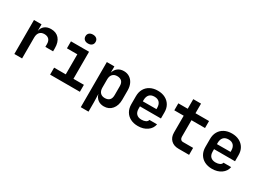

<svg xmlns="http://www.w3.org/2000/svg" viewBox="-28 -1647 3651 2689"><g transform="rotate(30 1797.5 -303.0)"><path d="M96.7 0V-549.8H218.8V-442.9Q228.5 -497.1 267.8 -528.6Q307.1 -560.1 370.1 -560.1Q454.1 -560.1 501 -506.1Q547.9 -452.1 547.9 -355V-303.2H422.9V-349.1Q422.9 -398.9 397 -425.5Q371.1 -452.1 323.2 -452.1Q273.9 -452.1 247.8 -422.1Q221.7 -392.1 221.7 -336.9V0Z M916 -642.1Q878.4 -642.1 856.4 -661.6Q834.5 -681.2 834.5 -713.9Q834.5 -747.1 856.4 -766.6Q878.4 -786.1 916 -786.1Q954.1 -786.1 976.1 -766.6Q998 -747.1 998 -713.9Q998 -680.7 976.1 -661.6Q954.1 -642.1 916 -642.1ZM674.8 0V-112.8H862.8V-437H694.8V-549.8H987.3V-112.8H1156.2V0Z M1274.9 180.2V-549.8H1397V-449.2Q1412.1 -501 1450.9 -530.5Q1489.7 -560.1 1547.4 -560.1Q1600.6 -560.1 1640.9 -533.9Q1681.2 -507.8 1703.6 -460.4Q1726.1 -413.1 1726.1 -350.1V-201.2Q1726.1 -106 1677.2 -48.1Q1628.4 9.8 1547.4 9.8Q1489.7 9.8 1450.2 -20Q1410.6 -49.8 1396 -104L1399.9 25.9V180.2ZM1500.5 -98.1Q1548.3 -98.1 1574.7 -124Q1601.1 -149.9 1601.1 -204.1V-346.2Q1601.1 -400.4 1574.7 -426.3Q1548.3 -452.1 1500.5 -452.1Q1453.1 -452.1 1426.5 -423.1Q1399.9 -394 1399.9 -340.8V-209Q1399.9 -155.8 1426.5 -127Q1453.1 -98.1 1500.5 -98.1Z M2097.2 9.8Q2027.8 9.8 1975.8 -17.1Q1923.8 -43.9 1895.3 -93.5Q1866.7 -143.1 1866.7 -210V-339.8Q1866.7 -406.7 1895.3 -456.3Q1923.8 -505.9 1975.8 -533Q2027.8 -560.1 2097.2 -560.1Q2166 -560.1 2217.8 -533Q2269.5 -505.9 2297.9 -457.5Q2326.2 -409.2 2326.2 -344.2V-244.1H1986.8V-206.1Q1986.8 -149.9 2015.9 -121.3Q2044.9 -92.8 2097.2 -92.8Q2136.2 -92.8 2163.8 -106.4Q2191.4 -120.1 2196.3 -146H2320.3Q2307.1 -75.2 2246.1 -32.7Q2185.1 9.8 2097.2 9.8ZM1986.8 -344.2V-325.2L2206.5 -326.2V-345.2Q2206.5 -402.3 2178.5 -433.1Q2150.4 -463.9 2097.2 -463.9Q2042.5 -463.9 2014.6 -432.6Q1986.8 -401.4 1986.8 -344.2Z M2750.5 0Q2673.8 0 2628.4 -44.4Q2583 -88.9 2583 -165V-437H2431.2V-549.8H2583V-705.1H2708.5V-549.8H2927.7V-437H2708.5V-168Q2708.5 -144 2721.9 -128.4Q2735.4 -112.8 2759.3 -112.8H2922.4V0Z M3295.4 9.8Q3226.1 9.8 3174.1 -17.1Q3122.1 -43.9 3093.5 -93.5Q3064.9 -143.1 3064.9 -210V-339.8Q3064.9 -406.7 3093.5 -456.3Q3122.1 -505.9 3174.1 -533Q3226.1 -560.1 3295.4 -560.1Q3364.3 -560.1 3416 -533Q3467.8 -505.9 3496.1 -457.5Q3524.4 -409.2 3524.4 -344.2V-244.1H3185.1V-206.1Q3185.1 -149.9 3214.1 -121.3Q3243.2 -92.8 3295.4 -92.8Q3334.5 -92.8 3362.1 -106.4Q3389.6 -120.1 3394.5 -146H3518.6Q3505.4 -75.2 3444.3 -32.7Q3383.3 9.8 3295.4 9.8ZM3185.1 -344.2V-325.2L3404.8 -326.2V-345.2Q3404.8 -402.3 3376.7 -433.1Q3348.6 -463.9 3295.4 -463.9Q3240.7 -463.9 3212.9 -432.6Q3185.1 -401.4 3185.1 -344.2Z"/></g></svg>

Font: UDEV Gothic 35
Style: Bold
Weight: 700
Version: v2.1.0; ttfautohint (v1.8.4.7-5d5b-dirty) -l 6 -r 45 -G 200 